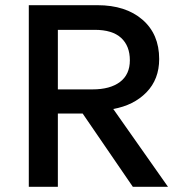

<svg xmlns="http://www.w3.org/2000/svg" viewBox="-20 -720 704 740"><path d="M91 0V-700H355.5Q464.5 -700 529 -644.2Q593.5 -588.5 593.5 -492.5Q593.5 -414.5 544.5 -364.2Q495.5 -314 416.5 -300L627.5 0H492L298.5 -282.5H203V0ZM203 -375.5H337Q404.5 -375.5 442.5 -404.2Q480.5 -433 480.5 -487.5Q480.5 -543 446.8 -574Q413 -605 345 -605H203Z"/></svg>

Font: Geologica
Style: Regular
Weight: 400
Designer: Sindre Bremnes, Frode Helland
Foundry: Monokrom Skriftforlag AS
Version: Version 1.010; ttfautohint (v1.8.4.7-5d5b);gftools[0.9.28]